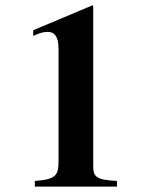

<svg xmlns="http://www.w3.org/2000/svg" viewBox="-20 -691 553 711"><path d="M413.1 0V-21Q382.8 -22.5 365.5 -25.9Q348.1 -29.3 339.1 -35.9Q330.1 -42.5 327.6 -52.5Q325.2 -62.5 325.2 -77.1V-663.1Q325.2 -669.9 323.5 -670.9Q321.8 -671.9 316.9 -668.9L103 -579.1V-558.1Q125 -568.4 140.6 -571.3Q156.2 -574.2 166.7 -571.8Q177.2 -569.3 183.1 -562.5Q189 -555.7 192.1 -546.4Q195.3 -537.1 196 -526.1Q196.8 -515.1 196.8 -504.9V-95.2Q196.8 -76.2 194.3 -62.7Q191.9 -49.3 183.1 -40.8Q174.3 -32.2 156.7 -27.6Q139.2 -22.9 108.9 -21V0Z"/></svg>

Font: Galatia SIL
Style: Bold
Weight: 700
Designer: Development by SIL's NRSI team
Version: Version 2.1